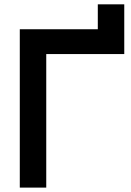

<svg xmlns="http://www.w3.org/2000/svg" viewBox="-20 -853 595 873"><path d="M70 0V-720H424.7V-833.3H545V-607.2H190.3V0Z"/></svg>

Font: Manrope
Style: Regular
Weight: 400
Designer: Mikhail Sharanda
Foundry: Mikhail Sharanda
Version: Version 4.503